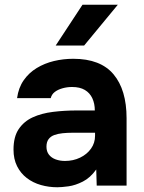

<svg xmlns="http://www.w3.org/2000/svg" viewBox="-20 -783 608 810"><path d="M222 7Q186 7 152.5 -2.5Q119 -12 93 -32Q67 -52 52 -82Q37 -112 37 -152Q37 -206 59 -238.5Q81 -271 118 -288Q155 -305 203.5 -311Q252 -317 304 -317H380Q380 -346 369.5 -368.5Q359 -391 338 -403.5Q317 -416 284 -416Q263 -416 243.5 -410.5Q224 -405 211 -395Q198 -385 194 -369H52Q58 -413 80 -444.5Q102 -476 135 -496Q168 -516 207.5 -525.5Q247 -535 289 -535Q404 -535 459 -469.5Q514 -404 514 -284V0H388L386 -68Q361 -33 329.5 -17Q298 -1 269 3Q240 7 222 7ZM254 -104Q289 -104 318 -118Q347 -132 364 -156Q381 -180 381 -210V-223H285Q264 -223 244.5 -221Q225 -219 209.5 -213.5Q194 -208 185 -196Q176 -184 176 -164Q176 -144 186.5 -130.5Q197 -117 215 -110.5Q233 -104 254 -104ZM215 -591 328 -763H477L335 -591Z"/></svg>

Font: Onest
Style: Bold
Weight: 700
Designer: Dmitri Voloshin, Andrey Kudryavtsev
Foundry: Dmitri Voloshin, Andrey Kudryavtsev
Version: Version 1.000;gftools[0.9.33]